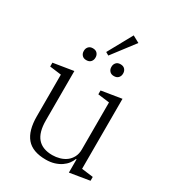

<svg xmlns="http://www.w3.org/2000/svg" viewBox="-209 -995 1020 1126"><g transform="rotate(30 301.0 -432.5)"><path d="M278 12Q188 12 147 -36.5Q106 -85 106 -182V-464L28 -474V-500L164 -522V-188Q164 -107 197.5 -68.5Q231 -30 298 -30Q323 -30 347.5 -37Q372 -44 390.5 -58Q409 -72 420.5 -94Q432 -116 432 -145V-464L354 -474V-500L490 -522V-48L568 -38V-12L434 10V-80H430Q424 -63 411.5 -46.5Q399 -30 380 -17Q361 -4 335.5 4Q310 12 278 12ZM192 -612Q173 -612 163 -623.5Q153 -635 153 -650V-654Q153 -669 163 -680.5Q173 -692 192 -692Q212 -692 222 -680.5Q232 -669 232 -654V-650Q232 -635 222 -623.5Q212 -612 192 -612ZM379 -612Q360 -612 350 -623.5Q340 -635 340 -650V-654Q340 -669 350 -680.5Q360 -692 379 -692Q399 -692 409 -680.5Q419 -669 419 -654V-650Q419 -635 409 -623.5Q399 -612 379 -612ZM270 -712 361 -877 407 -852 291 -700Z"/></g></svg>

Font: IBM Plex Serif Light
Style: Regular
Weight: 300
Designer: Mike Abbink, Paul van der Laan, Pieter van Rosmalen
Foundry: Bold Monday
Version: Version 3.001